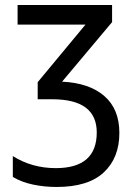

<svg xmlns="http://www.w3.org/2000/svg" viewBox="-20 -734 546 764"><path d="M50 -714V-636H320L130 -407V-339H188Q365 -339 365 -207Q365 -65 202 -65Q107 -65 31 -113V-30Q66 -9 111.5 0.5Q157 10 205 10Q331 10 393 -48Q455 -106 455 -205Q455 -300 395 -352Q335 -404 227 -409L426 -646V-714Z"/></svg>

Font: Noto Sans UI SemiCondensed
Style: Regular
Weight: 400
Width: 4
Designer: Monotype Design Team
Foundry: Monotype Imaging Inc.
Version: 1.001